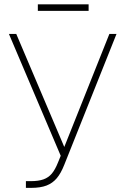

<svg xmlns="http://www.w3.org/2000/svg" viewBox="-20 -865 584 894"><path d="M100.6 -21.5H123Q159.2 -21.5 182.4 -29.8Q205.6 -38.1 221.2 -56.6Q236.8 -75.2 250 -108.4L262.7 -139.6L21.5 -707H55.7L279.3 -180.7L489.3 -707H522.5L279.3 -97.7Q263.7 -58.1 244.4 -35.2Q225.1 -12.2 196.8 -1.2Q168.5 9.8 125 9.8H100.6ZM392.6 -814.5H156.2V-844.7H392.6Z"/></svg>

Font: Pretendard Std Thin
Style: Regular
Weight: 100
Designer: Base glyphs from Inter by Rasmus Andersson; Hangeul glyphs from Noto Sans CJK(Source Han Sans) by Jang Soo-young and Kan
Foundry: Kil Hyung-jin
Version: Version 1.309